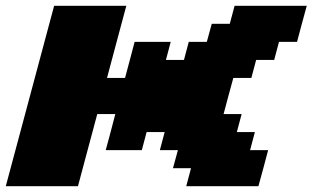

<svg xmlns="http://www.w3.org/2000/svg" viewBox="-20 -645 1082 665"><path d="M625 0H875Q880.9 -21 892.1 -62.5Q903.3 -104 908.7 -125H846.2L862.8 -187.5H800.3L816.9 -250H754.4Q759.8 -270.5 771 -312.3Q782.2 -354 788.1 -375H850.6L867.2 -437.5H929.7L946.3 -500H1008.8Q1014.2 -520.5 1025.4 -562.3Q1036.6 -604 1042.5 -625H792.5L775.9 -562.5H713.4L696.3 -500H633.8L617.2 -437.5H554.7L571.3 -500H446.3Q440.9 -479 429.7 -437.3Q418.5 -395.5 413.1 -375H350.6Q361.8 -416.5 384 -500Q406.2 -583.5 417.5 -625H167.5Q139.6 -520.5 83.7 -312.3Q27.8 -104 0 0H250Q261.2 -42 283.4 -125Q305.7 -208 316.9 -250H379.4Q374 -229 363 -187.3Q352.1 -145.5 346.2 -125H471.2L487.8 -187.5H550.3L533.7 -125H596.2L579.1 -62.5H641.6Z"/></svg>

Font: Faithful 32x
Style: BoldOblique
Weight: 400
Foundry: Faithful Resource Pack
Version: Version 1.0; January 27, 2023